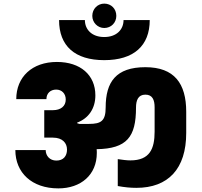

<svg xmlns="http://www.w3.org/2000/svg" viewBox="-20 -1053 1117 1063"><path d="M303 -10C428 -10 516 -85 516 -206C516 -213 516 -220 515 -227C683 -230 733 -295 733 -457C733 -498 745 -529 785 -529C824 -529 836 -500 836 -459V-324C836 -229 809 -165 702 -165C682 -165 659 -168 632 -172V-23C671 -16 702 -13 735 -13C911 -13 1011 -118 1011 -317V-434C1011 -591 945 -681 785 -681C622 -681 565 -599 565 -458C565 -384 540 -367 473 -367H419C415 -368 411 -370 407 -371V-374C471 -398 508 -453 508 -525C508 -638 425 -710 295 -710C158 -710 70 -627 70 -504H237C237 -536 259 -557 291 -557C322 -557 344 -535 344 -502C344 -465 316 -443 273 -443H225V-291H273C326 -291 351 -261 351 -225C351 -189 331 -164 292 -164C255 -164 233 -191 233 -222H65C65 -97 156 -10 303 -10ZM557 -720C720 -720 809 -799 809 -942H664C664 -889 625 -848 557 -848C489 -848 450 -889 450 -942H307C307 -799 394 -720 557 -720ZM557 -898C596 -898 624 -928 624 -965C624 -1004 596 -1033 557 -1033C521 -1033 491 -1004 491 -965C491 -928 521 -898 557 -898Z"/></svg>

Font: SVN-Poppins ExtraBold
Style: Regular
Weight: 800
Designer: Ninad Kale (Devanagari), Jonny Pinhorn (Latin)
Foundry: Indian Type Foundry
Version: Version 3.002 2017; ttfautohint (v1.8.3)